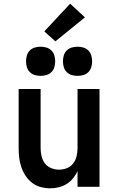

<svg xmlns="http://www.w3.org/2000/svg" viewBox="-20 -1012 640 1040"><path d="M252 8Q226 8 200 1Q174 -6 153.5 -22Q133 -38 118.5 -60Q104 -82 95.5 -107Q87 -132 84 -158Q81 -184 81 -210V-530H200V-210Q200 -188 205 -166.5Q210 -145 223 -127.5Q236 -110 257 -101.5Q278 -93 300 -93Q322 -93 343 -101.5Q364 -110 377 -127.5Q390 -145 395 -166.5Q400 -188 400 -210V-530H519V0H400V-86Q391 -65 376 -46.5Q361 -28 341 -15.5Q321 -3 298 2.5Q275 8 252 8ZM400 -601Q384 -601 368.5 -605.5Q353 -610 341.5 -621.5Q330 -633 325.5 -648.5Q321 -664 321 -680Q321 -696 325.5 -711.5Q330 -727 341.5 -738.5Q353 -750 368.5 -754.5Q384 -759 400 -759Q416 -759 431.5 -754.5Q447 -750 458.5 -738.5Q470 -727 474.5 -711.5Q479 -696 479 -680Q479 -664 474.5 -648.5Q470 -633 458.5 -621.5Q447 -610 431.5 -605.5Q416 -601 400 -601ZM200 -601Q184 -601 168.5 -605.5Q153 -610 141.5 -621.5Q130 -633 125.5 -648.5Q121 -664 121 -680Q121 -696 125.5 -711.5Q130 -727 141.5 -738.5Q153 -750 168.5 -754.5Q184 -759 200 -759Q216 -759 231.5 -754.5Q247 -750 258.5 -738.5Q270 -727 274.5 -711.5Q279 -696 279 -680Q279 -664 274.5 -648.5Q270 -633 258.5 -621.5Q247 -610 231.5 -605.5Q216 -601 200 -601ZM280 -788 220 -842 360 -992 440 -918Z"/></svg>

Font: Iosevka Curly Extended
Style: Bold
Weight: 700
Width: 7
Monospace: yes
Designer: Belleve Invis
Foundry: Belleve Invis
Version: Version 11.1.0; ttfautohint (v1.8.3)